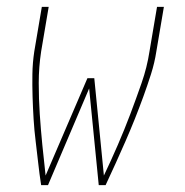

<svg xmlns="http://www.w3.org/2000/svg" viewBox="-20 -540 540 560"><path d="M100 0Q95 -32 91.5 -64Q88 -96 84 -128Q80 -160 78 -192.5Q76 -225 75 -258Q74 -291 74.5 -324Q75 -357 80 -390L102 -520H122L100 -390Q93 -344 93 -298Q93 -252 96 -207Q99 -162 103.5 -117Q108 -72 113 -28L235 -312H255L283 -28Q304 -72 323.5 -117Q343 -162 360 -207Q377 -252 393 -298Q409 -344 416 -390L438 -520H458L436 -390Q431 -357 420.5 -324Q410 -291 398 -258Q386 -225 373 -192.5Q360 -160 346 -128Q332 -96 317.5 -64Q303 -32 288 0H268L240 -282L120 0Z"/></svg>

Font: Iosevka Term Curly Thin
Style: Italic
Weight: 100
Italic angle: -9°
Designer: Belleve Invis
Foundry: Belleve Invis
Version: Version 32.3.0